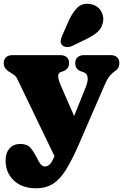

<svg xmlns="http://www.w3.org/2000/svg" viewBox="-21 -778 661 1031"><path d="M404.5 -7.5Q367 79 334.2 132Q301.5 185 263.5 209Q225.5 233 173 233Q97.5 233 53.2 191.2Q9 149.5 9 84Q9 43.5 30 19.2Q51 -5 88 -5Q125.5 -5 142.8 15.8Q160 36.5 176 67.5L187 88.5Q201.5 116 220 116Q233 116 245.2 105.2Q257.5 94.5 271.5 60.5L74 -349.5Q64 -370.5 51.5 -377.8Q39 -385 24.5 -395Q-1 -412.5 -1 -439Q-1 -459.5 11.8 -470.8Q24.5 -482 46 -482H303Q325 -482 337.5 -470.8Q350 -459.5 350 -439Q350 -407 317 -395L303 -390Q278.5 -381 306 -318L377 -155L439.5 -310Q453 -344 449.2 -364Q445.5 -384 428 -390L414 -395Q383 -406 383 -439Q383 -459.5 395.8 -470.8Q408.5 -482 430 -482H573Q595 -482 607.5 -470.8Q620 -459.5 620 -439Q620 -426 614.8 -415.2Q609.5 -404.5 595.5 -395.5Q581 -386 567.8 -369.8Q554.5 -353.5 540.5 -321ZM348 -666Q368 -711 394.8 -737.2Q421.5 -763.5 464.5 -756Q501.5 -749.5 519.8 -721.2Q538 -693 532.5 -661.5Q527 -631 507 -610.5Q487 -590 445 -569.5L367 -531.5Q353 -525 337.5 -525.5Q322 -526 313 -535.5Q303 -546.5 305 -559.8Q307 -573 313.5 -588Z"/></svg>

Font: Fraunces 9pt SuperSoft Black
Style: Regular
Weight: 900
Version: Version 1.000;[b76b70a41]